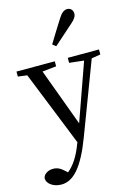

<svg xmlns="http://www.w3.org/2000/svg" viewBox="-160 -908 878 1259"><g transform="rotate(-15 279.5 -278.0)"><path d="M96 273Q56 273 28 254Q-2 234 -2 204Q3 182 24 170Q42 159 68 159Q90 159 109 169Q125 177 148 199L156 207Q219 158 262 44L267 32L63 -477L1 -485V-519H261V-485L166 -475L310 -85L448 -474L349 -485V-519H561V-485L500 -475L316 11Q264 149 209 213Q157 273 96 273ZM296 -612 273 -630Q319 -706 368 -783Q396 -829 427 -829Q443 -829 454 -819Q466 -808 466 -788Q466 -761 428 -729Q423 -724 412 -715Q334 -647 296 -612Z"/></g></svg>

Font: GenRyuMin TW M
Style: Regular
Weight: 500
Version: Version 1.501;PS 1;hotconv 16.6.51;makeotf.lib2.5.65220